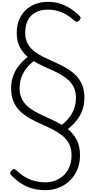

<svg xmlns="http://www.w3.org/2000/svg" viewBox="-20 -1440 1017 2088"><path d="M474 628Q415 628 362.5 617.5Q310 607 263.5 585Q217 563 176 531.5Q135 500 97 460Q88 449 90 438.5Q92 428 106 414Q121 398 131 397.5Q141 397 157 412Q201 454 250.5 483.5Q300 513 356.5 528Q413 543 474 543Q530 543 581 523.5Q632 504 672 467Q712 430 735 374.5Q758 319 758 249Q758 175 730.5 123Q703 71 655.5 33.5Q608 -4 550 -33.5Q492 -63 429.5 -90.5Q367 -118 308.5 -150.5Q250 -183 203 -226.5Q156 -270 128.5 -332Q101 -394 101 -481Q101 -554 123.5 -615.5Q146 -677 187 -729Q228 -781 282 -821Q229 -865 195.5 -928Q162 -991 162 -1084Q162 -1162 187.5 -1224Q213 -1286 259 -1330Q305 -1374 366.5 -1397Q428 -1420 501 -1420Q576 -1420 638 -1399Q700 -1378 751.5 -1343.5Q803 -1309 844 -1269Q858 -1255 856.5 -1243.5Q855 -1232 843 -1219Q829 -1204 817.5 -1202.5Q806 -1201 786 -1218Q748 -1253 704.5 -1279Q661 -1305 611 -1320Q561 -1335 502 -1335Q422 -1335 366.5 -1305Q311 -1275 282.5 -1219Q254 -1163 254 -1084Q254 -1014 281 -965Q308 -916 354 -881Q400 -846 457.5 -818Q515 -790 576.5 -763Q638 -736 695 -703.5Q752 -671 798 -627.5Q844 -584 871 -523Q898 -462 898 -376Q898 -303 875 -240.5Q852 -178 811 -127.5Q770 -77 718 -37Q776 11 813 79Q850 147 850 249Q850 339 819 409.5Q788 480 734.5 529Q681 578 614 603Q547 628 474 628ZM652 -82Q698 -117 732.5 -161.5Q767 -206 786.5 -260Q806 -314 806 -376Q806 -438 785.5 -484Q765 -530 729.5 -564Q694 -598 648 -625Q602 -652 550.5 -675.5Q499 -699 446.5 -722.5Q394 -746 347 -775Q300 -740 265 -694Q230 -648 211.5 -594.5Q193 -541 193 -481Q193 -420 213 -374.5Q233 -329 268.5 -294.5Q304 -260 350 -233.5Q396 -207 447.5 -183Q499 -159 551.5 -135Q604 -111 652 -82Z"/></svg>

Font: Playwrite BE WAL
Style: Regular
Weight: 400
Designer: Veronika Burian, José Scaglione
Foundry: TypeTogether
Version: Version 1.002